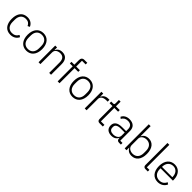

<svg xmlns="http://www.w3.org/2000/svg" viewBox="447 -2449 4169 4169"><g transform="rotate(45 2532.0 -364.0)"><path d="M273 12C367 12 429 -32 462 -100L420 -128C391 -71 343 -39 273 -39C169 -39 113 -112 113 -220V-292C113 -400 169 -473 273 -473C340 -473 383 -442 407 -387L455 -411C425 -478 367 -524 273 -524C133 -524 52 -425 52 -256C52 -87 133 12 273 12Z M763 12C898 12 986 -88 986 -256C986 -424 898 -524 763 -524C628 -524 540 -424 540 -256C540 -88 628 12 763 12ZM763 -39C664 -39 601 -105 601 -224V-288C601 -408 664 -473 763 -473C862 -473 925 -407 925 -288V-224C925 -104 862 -39 763 -39Z M1188 0V-360C1188 -436 1255 -473 1327 -473C1412 -473 1458 -423 1458 -319V0H1515V-329C1515 -454 1451 -524 1342 -524C1260 -524 1214 -484 1191 -431H1188V-512H1131V0Z M1718 0H1775V-462H1888V-512H1775V-690H1888V-740H1798C1744 -740 1718 -707 1718 -655V-512H1630V-462H1718Z M2181 12C2316 12 2404 -88 2404 -256C2404 -424 2316 -524 2181 -524C2046 -524 1958 -424 1958 -256C1958 -88 2046 12 2181 12ZM2181 -39C2082 -39 2019 -105 2019 -224V-288C2019 -408 2082 -473 2181 -473C2280 -473 2343 -407 2343 -288V-224C2343 -104 2280 -39 2181 -39Z M2606 0V-350C2606 -416 2667 -456 2752 -456H2797V-512H2763C2675 -512 2630 -468 2610 -420H2606V-512H2549V0Z M3104 0V-50H2996V-462H3112V-512H2996V-655H2944V-551C2944 -522 2936 -512 2908 -512H2850V-462H2939V-63C2939 -25 2961 0 3002 0Z M3659 0V-50H3590V-353C3590 -461 3523 -524 3404 -524C3311 -524 3254 -480 3226 -421L3262 -391C3290 -444 3334 -474 3402 -474C3489 -474 3533 -431 3533 -347V-287H3415C3267 -287 3207 -230 3207 -139C3207 -44 3269 12 3376 12C3456 12 3508 -24 3531 -81H3536V-63C3539 -25 3557 0 3601 0ZM3384 -37C3314 -37 3267 -69 3267 -128V-152C3267 -209 3311 -244 3413 -244H3533V-149C3533 -80 3467 -37 3384 -37Z M3776 0H3833V-82H3836C3864 -25 3914 12 3992 12C4123 12 4203 -87 4203 -256C4203 -425 4123 -524 3992 -524C3914 -524 3861 -487 3836 -430H3833V-740H3776ZM3979 -39C3900 -39 3833 -84 3833 -156V-359C3833 -426 3900 -473 3979 -473C4081 -473 4142 -402 4142 -292V-220C4142 -110 4081 -39 3979 -39Z M4486 0V-50H4407V-740H4350V-62C4350 -25 4372 0 4413 0Z M4797 12C4894 12 4965 -38 4997 -113L4955 -141C4927 -74 4873 -38 4800 -38C4695 -38 4633 -113 4633 -220V-245H5012V-272C5012 -422 4927 -524 4796 -524C4660 -524 4573 -424 4573 -256C4573 -88 4660 12 4797 12ZM4796 -476C4888 -476 4950 -405 4950 -297V-289H4633V-294C4633 -402 4697 -476 4796 -476Z"/></g></svg>

Font: IBM Plex Thai Looped Light
Style: Regular
Weight: 300
Designer: Mike Abbink, Paul van der Laan, Pieter van Rosmalen, Ben Mitchell, Mark Frömberg
Foundry: Bold Monday
Version: Version 1.0